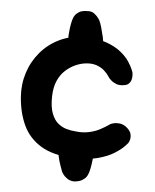

<svg xmlns="http://www.w3.org/2000/svg" viewBox="-52 -724 644 798"><g transform="rotate(5 270.5 -325.0)"><path d="M271 -67Q189 -71 139 -101.5Q89 -132 65 -183Q41 -234 36 -300Q32 -353 47.5 -401.5Q63 -450 95.5 -488.5Q128 -527 175 -549.5Q222 -572 282 -571Q335 -570 371 -557Q407 -544 430.5 -525Q454 -506 466.5 -487Q479 -468 484 -455.5Q489 -443 489 -443Q489 -443 490 -435.5Q491 -428 489.5 -417.5Q488 -407 481 -398Q474 -389 460 -387Q440 -383 425.5 -389Q411 -395 403 -403Q395 -411 395 -411Q395 -411 389 -420Q383 -429 370.5 -440.5Q358 -452 338.5 -459Q319 -466 293 -463Q273 -461 251 -451.5Q229 -442 209.5 -424.5Q190 -407 178 -380Q166 -353 165 -315Q164 -270 174.5 -243Q185 -216 202 -202.5Q219 -189 238 -184Q257 -179 273 -178Q303 -174 329.5 -179.5Q356 -185 375.5 -195.5Q395 -206 406 -213.5Q417 -221 417 -221Q417 -221 427.5 -224.5Q438 -228 454.5 -226.5Q471 -225 487 -211Q500 -199 503 -188Q506 -177 504.5 -168Q503 -159 500 -153.5Q497 -148 497 -148Q497 -148 484.5 -134.5Q472 -121 445.5 -104Q419 -87 376 -75.5Q333 -64 271 -67ZM288 30Q271 30 258.5 21.5Q246 13 240 4Q234 -5 234 -5Q230 -16 224 -33Q218 -50 214 -69Q210 -88 209 -103L356 -106Q358 -89 356 -69Q354 -49 350.5 -31Q347 -13 342 -2Q342 -2 337.5 5.5Q333 13 321 20.5Q309 28 288 30ZM211 -539Q210 -556 211.5 -578Q213 -600 216.5 -619.5Q220 -639 225 -650Q225 -650 229.5 -657.5Q234 -665 246 -672.5Q258 -680 279 -680Q297 -682 309 -673Q321 -664 327 -655Q333 -646 333 -646Q338 -636 343.5 -617Q349 -598 353.5 -578Q358 -558 358 -542Z"/></g></svg>

Font: Sour Gummy
Style: Bold
Weight: 700
Designer: Stefie Justprince
Foundry: Eifetstype
Version: Version 1.000